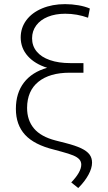

<svg xmlns="http://www.w3.org/2000/svg" viewBox="-20 -737 527 938"><path d="M298.8 -669.9Q250.5 -669.9 213.9 -655Q177.2 -640.1 157 -612.8Q136.7 -585.4 136.7 -549.8Q136.7 -512.7 159.2 -485.4Q181.6 -458 223.9 -443.4Q266.1 -428.7 323.2 -428.7H387.7V-381.8H320.3Q222.7 -381.8 167.7 -337.6Q112.8 -293.5 112.3 -210Q112.3 -149.4 146 -109.4Q179.7 -69.3 251 -50.8L300.8 -38.1Q348.6 -25.9 376.7 -12.5Q404.8 1 417.2 17.6Q429.7 34.2 429.7 57.6Q429.7 84.5 412.1 116.9Q394.5 149.4 362.3 181.6L328.1 154.3Q377 103 377 67.4Q377 52.2 367.4 41.5Q357.9 30.8 337.4 22.2Q316.9 13.7 280.3 3.9L244.1 -5.9Q147 -29.8 102.3 -78.6Q57.6 -127.4 57.6 -205.1Q57.6 -282.2 96.9 -333.5Q136.2 -384.8 210.4 -405.8Q149.9 -424.8 115.7 -463.1Q81.5 -501.5 81.1 -553.7Q81.1 -601.1 108.6 -638.2Q136.2 -675.3 185.8 -696Q235.4 -716.8 297.9 -716.8Q331.1 -716.8 363.3 -711.2Q395.5 -705.6 418.9 -695.3L410.2 -650.4Q356 -669.9 298.8 -669.9Z"/></svg>

Font: Pretendard JP ExtraLight
Style: Regular
Weight: 200
Designer: Base glyphs from Inter by Rasmus Andersson; Hangeul glyphs from Noto Sans CJK(Source Han Sans) by Jang Soo-young and Kan
Foundry: Kil Hyung-jin
Version: Version 1.309